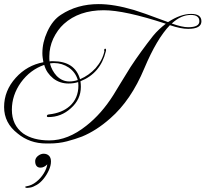

<svg xmlns="http://www.w3.org/2000/svg" viewBox="-30 -645 1004 938"><path d="M196 56Q115 56 56 7Q-10 -44 -10 -122Q-10 -202 47 -265Q102 -326 182 -341Q180 -352 178.5 -363Q177 -374 177 -385Q177 -438 201 -490Q227 -547 268 -573Q347 -625 452 -625Q527 -625 625 -596Q639 -592 680.5 -577.5Q722 -563 791 -537Q852 -577 904 -577Q954 -577 954 -541Q954 -504 889 -504Q853 -504 800 -522Q736 -456 675 -311Q610 -155 509 -67Q474 -36 439.5 -14Q405 8 371 22Q337 35 297 45.5Q257 56 210 56ZM211 41Q302 41 392 -31Q429 -60 462 -97.5Q495 -135 524 -181Q538 -204 559 -238.5Q580 -273 608 -318Q633 -356 660.5 -394Q688 -432 718 -470Q732 -487 747.5 -501.5Q763 -516 780 -529Q579 -595 477 -595Q356 -595 282 -528Q251 -500 230 -456Q211 -414 211 -370Q211 -363 211 -357Q211 -351 212 -345Q217 -346 221 -346Q225 -346 229 -346Q336 -346 361 -258Q405 -277 437 -312Q471 -351 480 -395Q480 -395 479.5 -396Q479 -397 479 -399Q479 -407 484 -407Q488 -407 488 -402Q488 -401 488 -399Q488 -397 487 -394Q461 -287 363 -248Q364 -241 364.5 -234.5Q365 -228 365 -221Q365 -159 316 -116Q269 -73 206 -73Q199 -73 199 -78Q199 -85 209 -86Q273 -93 311 -127Q353 -165 353 -227Q353 -232 352.5 -236Q352 -240 352 -244Q330 -237 305 -237Q262 -237 230 -262Q214 -275 203 -291Q192 -307 186 -328Q117 -304 72 -242Q28 -180 28 -109Q28 -34 83 7Q132 41 211 41ZM889 -512Q944 -512 944 -541Q944 -572 902 -572Q854 -572 809 -530Q860 -512 889 -512ZM309 -247Q329 -247 350 -254Q339 -292 306 -315Q273 -337 234 -337Q230 -337 224.5 -336.5Q219 -336 214 -335Q223 -300 247 -274Q274 -247 309 -247ZM104 273Q93 273 93 268Q93 266 100 265Q125 261 147 243.5Q169 226 183.5 202.5Q198 179 201 158Q185 174 168 174Q154 174 147.5 164.5Q141 155 142 139Q144 125 157 115.5Q170 106 183 106Q199 106 209 115.5Q219 125 219 144Q219 164 208.5 187Q198 210 182.5 229Q167 248 150 258Q131 269 119.5 271Q108 273 104 273Z"/></svg>

Font: Imperial Script
Style: Regular
Weight: 400
Designer: Robert E. Leuschke
Foundry: Robert E. Leuschke
Version: Version 1.010; ttfautohint (v1.8.3)